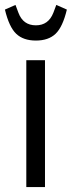

<svg xmlns="http://www.w3.org/2000/svg" viewBox="-31 -761 292 781"><path d="M76 0V-516H152V0ZM115 -596Q64 -596 35 -623.5Q6 -651 -11 -722L32 -741L44 -709Q63 -658 115 -658Q166 -658 186 -709L198 -741L241 -722Q224 -651 195 -623.5Q166 -596 115 -596Z"/></svg>

Font: IBM Plex Sans Condensed
Style: Regular
Weight: 400
Width: 3
Designer: Mike Abbink, Paul van der Laan, Pieter van Rosmalen
Foundry: Bold Monday
Version: Version 1.1